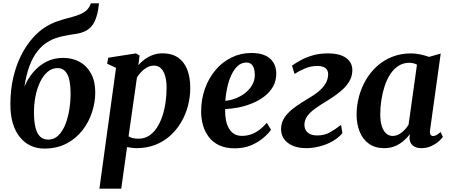

<svg xmlns="http://www.w3.org/2000/svg" viewBox="-20 -882 2710 1156"><path d="M576 -862 570.5 -821Q563.5 -783 550.5 -754.5Q537.5 -726 514.5 -707.8Q491.5 -689.5 453.5 -681Q443 -679 431.5 -677Q420 -675 407.5 -673.5Q387 -670 363.2 -665.2Q339.5 -660.5 314.2 -652Q289 -643.5 265 -628Q233 -608.5 205 -572.8Q177 -537 157.2 -484Q137.5 -431 127 -359.5Q146 -406.5 179.2 -446.2Q212.5 -486 258 -509.8Q303.5 -533.5 360 -533.5Q417 -533.5 460.5 -509Q504 -484.5 528.8 -438Q553.5 -391.5 553.5 -325.5Q553.5 -266.5 534.2 -206.8Q515 -147 476.5 -97.5Q438 -48 380.5 -17.8Q323 12.5 246.5 12.5Q201.5 12.5 164.2 -5Q127 -22.5 99.8 -56Q72.5 -89.5 57.5 -139Q42.5 -188.5 42.5 -253.5Q42.5 -340 59.5 -413.5Q76.5 -487 106 -546.2Q135.5 -605.5 173.5 -649.2Q211.5 -693 254 -719.5Q287 -740 319.8 -751.8Q352.5 -763.5 383.8 -771.5Q415 -779.5 441.8 -788.2Q468.5 -797 489 -810.5Q509.5 -824 521 -847L527 -862ZM326.5 -472Q293.5 -472 267.2 -450Q241 -428 222.2 -389.8Q203.5 -351.5 193.8 -302.8Q184 -254 184.5 -200.5Q185 -150 193.5 -114.5Q202 -79 221 -60.2Q240 -41.5 270.5 -41.5Q306.5 -41.5 332.2 -67.2Q358 -93 374.2 -135Q390.5 -177 398 -226.5Q405.5 -276 405 -324Q404 -402 384 -437Q364 -472 326.5 -472Z M578.5 254 678.5 -473.5 625 -498.5 632 -534.5 798 -560.5 820.5 -548 813 -489.5Q828.5 -508 850.5 -524.2Q872.5 -540.5 899.8 -550.8Q927 -561 959.5 -561Q1014 -561 1051 -536Q1088 -511 1106.8 -464.5Q1125.5 -418 1125.5 -352Q1125.5 -296.5 1111.2 -243.2Q1097 -190 1069.5 -144Q1042 -98 1002.8 -63.2Q963.5 -28.5 913 -9.2Q862.5 10 802.5 10Q789 10 774 8Q759 6 745 3.5L710 254ZM754 -61Q766 -53.5 780.8 -50.2Q795.5 -47 814 -47Q850 -47 877.5 -65Q905 -83 925 -113.8Q945 -144.5 958 -184Q971 -223.5 977 -267.2Q983 -311 983 -354Q983 -393 974.8 -423Q966.5 -453 949.8 -470Q933 -487 907.5 -487Q885 -487 865.5 -476.2Q846 -465.5 830.5 -449.2Q815 -433 804.5 -415.5Z M1611.5 -101Q1598 -80 1568 -53.8Q1538 -27.5 1494 -8.2Q1450 11 1393 11Q1338 11 1299.2 -7.5Q1260.5 -26 1236.8 -57.8Q1213 -89.5 1202 -129Q1191 -168.5 1191 -209.5Q1191 -284 1214 -348.2Q1237 -412.5 1278 -460.8Q1319 -509 1374.2 -536Q1429.5 -563 1494 -563Q1545.5 -563 1578.2 -547.2Q1611 -531.5 1626.8 -504.2Q1642.5 -477 1643.5 -443Q1644 -396 1623.8 -360.5Q1603.5 -325 1569.5 -299.8Q1535.5 -274.5 1494.2 -258.2Q1453 -242 1411.5 -234.2Q1370 -226.5 1335.5 -225.5Q1334.5 -190.5 1340 -161Q1345.5 -131.5 1357.8 -109.8Q1370 -88 1389.5 -76Q1409 -64 1435.5 -64Q1470 -64 1497.8 -75.2Q1525.5 -86.5 1547.5 -104.8Q1569.5 -123 1586.5 -142.5ZM1464 -505.5Q1433 -505.5 1410 -483.8Q1387 -462 1371.5 -427Q1356 -392 1347.5 -352Q1339 -312 1336.5 -275Q1358 -276.5 1382.8 -284Q1407.5 -291.5 1431 -305Q1454.5 -318.5 1473.5 -337.8Q1492.5 -357 1503.8 -381.5Q1515 -406 1514 -435.5Q1513 -471 1500.2 -488.2Q1487.5 -505.5 1464 -505.5Z M1824 10Q1774.5 10 1739.8 -5.8Q1705 -21.5 1687.5 -49.2Q1670 -77 1672.5 -113Q1674.5 -146 1692.2 -173Q1710 -200 1737.5 -222.5Q1765 -245 1796.5 -264.5Q1828 -284 1858 -302.5Q1904 -331 1928.5 -361.8Q1953 -392.5 1955.5 -428Q1957 -448 1949.2 -460.8Q1941.5 -473.5 1926.5 -479.2Q1911.5 -485 1892 -485Q1851 -485 1814.5 -469.2Q1778 -453.5 1753.5 -437L1738 -487Q1761.5 -503.5 1792.8 -520.5Q1824 -537.5 1864.2 -549Q1904.5 -560.5 1954 -560.5Q2029 -560.5 2067 -530.8Q2105 -501 2101 -450.5Q2098.5 -415.5 2080 -387Q2061.5 -358.5 2033.2 -334.5Q2005 -310.5 1973.2 -290Q1941.5 -269.5 1911.5 -251.5Q1883.5 -233.5 1861.8 -216Q1840 -198.5 1827.5 -179Q1815 -159.5 1813 -135.5Q1812 -117 1819.5 -101.2Q1827 -85.5 1844.5 -76Q1862 -66.5 1890 -66.5Q1932.5 -66.5 1964.8 -84.2Q1997 -102 2033.5 -130L2041.5 -80Q2014.5 -49 1978 -29.2Q1941.5 -9.5 1901.5 0.2Q1861.5 10 1824 10Z M2569.5 -100.5Q2566.5 -79.5 2572.2 -71.2Q2578 -63 2588 -63Q2596.5 -63 2607 -68.5Q2617.5 -74 2633 -87L2646.5 -57.5Q2640.5 -48.5 2622.8 -32.2Q2605 -16 2577.8 -3Q2550.5 10 2516.5 10Q2484.5 10 2465.2 -6Q2446 -22 2445.5 -53L2448 -74.5Q2432.5 -53.5 2410.2 -34.2Q2388 -15 2359.2 -2.5Q2330.5 10 2294 10Q2238.5 10 2201.2 -16.5Q2164 -43 2145.5 -89Q2127 -135 2127 -192Q2127 -246 2141 -299.2Q2155 -352.5 2182.2 -399.5Q2209.5 -446.5 2249.2 -482.8Q2289 -519 2341 -539.8Q2393 -560.5 2455.5 -560.5Q2482.5 -560.5 2512.2 -554Q2542 -547.5 2563.5 -539.5L2633.5 -559.5ZM2490.5 -492.5Q2481 -498 2469.2 -501Q2457.5 -504 2444.5 -504Q2407.5 -504 2378.8 -485.2Q2350 -466.5 2329.2 -434.5Q2308.5 -402.5 2295.5 -362.2Q2282.5 -322 2276 -278.8Q2269.5 -235.5 2269.5 -194.5Q2269.5 -151.5 2279 -122.2Q2288.5 -93 2305.5 -78.2Q2322.5 -63.5 2344.5 -63.5Q2359.5 -63.5 2373.2 -69.2Q2387 -75 2399.2 -84.8Q2411.5 -94.5 2421.8 -106.5Q2432 -118.5 2440 -131.5Z"/></svg>

Font: Merriweather 36pt
Style: Bold Italic
Weight: 700
Italic angle: -7.8°
Version: Version 2.101